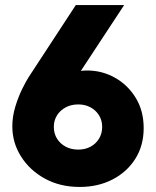

<svg xmlns="http://www.w3.org/2000/svg" viewBox="-20 -740 624 768"><path d="M298.8 7.8Q220.2 7.8 159.4 -25.6Q98.6 -59.1 64 -114.3Q29.3 -169.4 29.3 -234.4Q29.3 -274.4 41.3 -313.5Q53.2 -352.5 68.6 -383.8Q84 -415 94.7 -431.6L283.2 -719.7H476.6L287.1 -431.6L270.5 -442.4Q275.9 -448.2 289.8 -453.1Q303.7 -458 329.1 -458Q388.2 -458 439.7 -429.2Q491.2 -400.4 522.9 -348.6Q554.7 -296.9 554.7 -227.5Q554.7 -157.7 521.2 -104.7Q487.8 -51.8 429.9 -22Q372.1 7.8 298.8 7.8ZM293 -141.6Q320.8 -141.6 342.3 -153.3Q363.8 -165 376.2 -185.5Q388.7 -206.1 388.7 -232.4Q388.7 -258.3 376.2 -278.6Q363.8 -298.8 342.3 -310.5Q320.8 -322.3 293 -322.3Q264.6 -322.3 242.7 -310.5Q220.7 -298.8 208 -278.6Q195.3 -258.3 195.3 -232.4Q195.3 -206.1 208 -185.5Q220.7 -165 242.7 -153.3Q264.6 -141.6 293 -141.6Z"/></svg>

Font: Reddit Sans Black
Style: Regular
Weight: 900
Version: Version 1.014